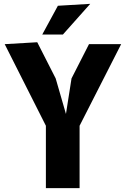

<svg xmlns="http://www.w3.org/2000/svg" viewBox="-20 -980 690 1000"><path d="M270 -571.5 323.5 -386.5 352.5 -571.5 443.5 -750H611L394.5 -325V0H219V-325L4.5 -750L174 -760ZM281.5 -950 450 -960 307.5 -800H200Z"/></svg>

Font: B612 Mono
Style: Bold
Weight: 700
Version: Version 1.005